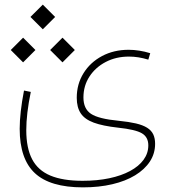

<svg xmlns="http://www.w3.org/2000/svg" viewBox="-20 -536 754 828"><path d="M627.9 -306.6Q604 -314 580.6 -317.6Q557.1 -321.3 534.7 -321.3Q470.7 -321.3 419.9 -294.2Q369.1 -267.1 340.1 -220.2Q311 -173.3 311 -114.3Q311 -73.2 328.1 -47.4Q345.2 -21.5 384.3 -7.1Q423.3 7.3 489.7 14.6Q564 22.5 591.8 38.8Q619.6 55.2 619.6 90.8Q619.6 125 599.1 153.1Q578.6 181.2 541 201.4Q503.4 221.7 451.4 232.7Q399.4 243.7 336.4 243.7Q251 243.7 197.3 221.2Q143.6 198.7 118.4 150.4Q93.3 102.1 93.3 25.4Q93.3 -9.3 98.1 -50.8Q103 -92.3 112.8 -139.6L83.5 -145.5Q74.2 -97.2 69.6 -56.2Q64.9 -15.1 64.9 19.5Q64.9 149.9 130.6 210.9Q196.3 272 337.4 272Q407.2 272 464.4 258.5Q521.5 245.1 562.7 220Q604 194.8 626.5 160.4Q648.9 126 648.9 84Q648.9 60.5 640.9 43.5Q632.8 26.4 614.5 14.9Q596.2 3.4 566.2 -3.7Q536.1 -10.7 492.2 -15.1Q404.8 -23.4 372.3 -45.2Q339.8 -66.9 339.8 -115.7Q339.8 -166 365.7 -205.8Q391.6 -245.6 436 -268.8Q480.5 -292 536.1 -292Q556.2 -292 576.7 -288.8Q597.2 -285.6 619.6 -278.8ZM26.4 -320.3 79.6 -267.1 132.8 -320.3 79.6 -373.5ZM196.3 -320.3 249.5 -267.1 302.7 -320.3 249.5 -373.5ZM111.3 -462.9 164.6 -409.7 217.8 -462.9 164.6 -516.1Z"/></svg>

Font: Estedad-FD-VF Thin
Style: Regular
Weight: 100
Designer: Amin Abedi
Version: Version 5.0